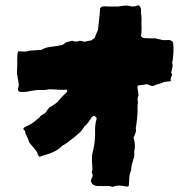

<svg xmlns="http://www.w3.org/2000/svg" viewBox="-20 -684 729 735"><path d="M644 -483Q643 -474 642.5 -466.5Q642 -459 641 -451Q639 -448 639 -444Q642 -435 640 -426.5Q638 -418 636 -409Q635 -408 635 -407.5Q635 -407 635 -407Q637 -404 639 -398Q638 -394 636.5 -391Q635 -388 634 -384Q633 -382 633.5 -379Q634 -376 634 -374Q633 -374 632 -373.5Q631 -373 630 -373Q625 -372 619 -371.5Q613 -371 607 -370Q598 -365 587.5 -362.5Q577 -360 566 -355Q560 -354 550 -359Q540 -364 534 -360Q530 -359 522 -358.5Q514 -358 509 -357Q505 -355 506.5 -345.5Q508 -336 509.5 -326.5Q511 -317 508 -314Q506 -307 507 -300Q507 -298 507.5 -295.5Q508 -293 508 -291Q506 -280 506.5 -268.5Q507 -257 506 -246Q505 -235 504 -223.5Q503 -212 501 -201Q500 -199 500 -196.5Q500 -194 500 -192Q502 -185 500 -179Q498 -173 496 -168Q495 -165 494 -162.5Q493 -160 491 -158Q500 -131 494 -105V-85Q491 -75 487 -62.5Q483 -50 482 -36V-32Q476 -19 475 -3.5Q474 12 473 28Q470 29 467.5 30Q465 31 463 30Q450 27 437.5 26.5Q425 26 413 31Q408 31 406 30Q396 27 387 28Q378 29 368 28H352Q329 26 328 5Q330 2 331.5 -2.5Q333 -7 335 -10Q335 -16 332.5 -21.5Q330 -27 334 -33Q334 -42 333 -50.5Q332 -59 332 -68Q332 -75 332 -82.5Q332 -90 334 -97Q339 -117 342 -138.5Q345 -160 344 -182Q343 -206 350 -230Q351 -235 340 -241Q338 -240 336 -239Q334 -238 332 -236Q325 -226 318.5 -216.5Q312 -207 302 -199Q302 -199 300 -195Q294 -185 285 -176.5Q276 -168 266 -160Q256 -153 246.5 -145Q237 -137 227 -131Q219 -127 216 -124Q203 -111 187 -103.5Q171 -96 154 -91Q149 -90 143.5 -88Q138 -86 133 -84Q132 -84 131.5 -84.5Q131 -85 130 -85Q125 -89 124 -95Q123 -101 118 -107Q114 -113 107 -120.5Q100 -128 93 -137Q88 -152 81 -166Q77 -172 76.5 -178.5Q76 -185 69 -189Q70 -194 73 -196Q76 -198 78 -199Q103 -209 124 -229Q125 -230 126.5 -230.5Q128 -231 129 -232Q134 -240 140.5 -244Q147 -248 154 -252Q157 -257 160 -261.5Q163 -266 167 -270Q168 -271 169 -272.5Q170 -274 171 -274Q182 -280 192 -287Q202 -294 209 -304Q215 -311 221 -317Q227 -323 233 -329Q239 -333 237 -338Q236 -342 232.5 -341Q229 -340 227 -340Q216 -340 204.5 -340.5Q193 -341 182 -342Q175 -342 168.5 -342Q162 -342 156 -340Q145 -339 134 -339.5Q123 -340 112 -338Q102 -337 91.5 -334.5Q81 -332 70 -332H61Q47 -332 49 -345Q50 -349 51 -352.5Q52 -356 52 -360Q50 -371 48.5 -382Q47 -393 45 -400Q45 -411 45.5 -419.5Q46 -428 46 -437Q46 -448 46 -458Q46 -468 47 -478Q47 -483 51 -488Q61 -487 71.5 -486.5Q82 -486 92 -490Q103 -491 113.5 -491.5Q124 -492 137 -493Q139 -493 142 -495Q145 -497 148 -498Q159 -503 170 -504Q196 -507 218 -512Q223 -514 226.5 -517Q230 -520 233 -522Q239 -523 244.5 -525Q250 -527 256 -528Q271 -522 286 -528L304 -524Q317 -528 329 -529Q331 -531 335 -533.5Q339 -536 343 -539Q345 -547 348.5 -554.5Q352 -562 355 -569Q357 -590 359.5 -610Q362 -630 363 -650Q363 -652 365 -654.5Q367 -657 368 -658Q380 -661 394 -659H427Q429 -659 432.5 -659Q436 -659 439 -660Q450 -662 459.5 -662.5Q469 -663 476 -661Q490 -657 505 -662Q506 -664 511 -664Q515 -660 517.5 -656Q520 -652 520 -647Q519 -638 520.5 -628.5Q522 -619 522 -608Q521 -600 521.5 -591Q522 -582 522 -574Q522 -567 521.5 -561Q521 -555 520 -547Q523 -538 535 -538Q542 -538 549.5 -537.5Q557 -537 564 -537Q567 -537 570.5 -537.5Q574 -538 576 -537Q582 -536 588.5 -534Q595 -532 601 -531Q608 -530 614.5 -530.5Q621 -531 627 -531Q635 -530 642 -523Q644 -514 644 -504Q644 -494 644 -483Z"/></svg>

Font: Daruma Drop One
Style: Regular
Weight: 400
Designer: Maniackers Design
Version: Version 1.000